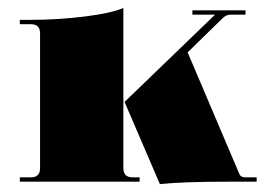

<svg xmlns="http://www.w3.org/2000/svg" viewBox="-20 -458 668 484"><path d="M30 0V-11H58Q81 -11 81 -34V-374Q81 -397 58 -397H30V-408H58Q127 -408 194.5 -416.5Q262 -425 291 -438V-34Q291 -11 314 -11H332V0ZM383 6 294 -201 522 -421H465V-432H599V-421H560Q550 -421 540 -411L453 -326L584 -18Q588 -11 597 -11H627V0H556Q441 0 383 6Z"/></svg>

Font: Arapey Black-Display
Style: Regular
Weight: 900
Designer: Eduardo Rodriguez Tunni
Foundry: Eduardo Rodriguez Tunni
Version: Version 4.000